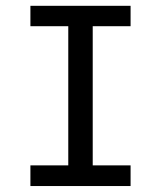

<svg xmlns="http://www.w3.org/2000/svg" viewBox="-20 -624 540 644"><path d="M82 -604.5H418V-536.1H291V-69.3H418V0H82V-69.3H209V-536.1H82Z"/></svg>

Font: BabelStone Irk Bitig
Style: Regular
Weight: 400
Designer: Andrew West
Foundry: BabelStone
Version: Version 1.03 June 7, 2023